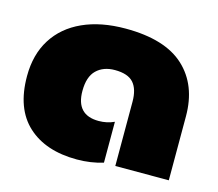

<svg xmlns="http://www.w3.org/2000/svg" viewBox="-85 -658 887 780"><g transform="rotate(15 358.0 -267.5)"><path d="M15 -260Q15 -351 56 -416Q97 -481 173 -515.5Q249 -550 353 -550Q519 -550 600 -475Q681 -400 681 -269V0H456V-270Q456 -323 432.5 -349.5Q409 -376 354 -376Q306 -376 277 -348Q248 -320 248 -260Q248 -159 343 -159Q378 -159 408 -173V-1Q356 15 298 15Q166 15 90.5 -54.5Q15 -124 15 -260Z"/></g></svg>

Font: Prompt Black
Style: Regular
Weight: 900
Designer: Katatrad Team
Foundry: CadsonDemak
Version: Version 1.000